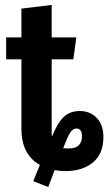

<svg xmlns="http://www.w3.org/2000/svg" viewBox="-20 -681 440 780"><path d="M400 -124Q400 -56 357.5 -21Q315 14 246 14Q222 14 202 10L176 79L115 55L142 -11Q107 -30 87 -66.5Q67 -103 67 -158V-440H5V-529H67V-646L190 -661V-529H290L278 -440H190V-145Q190 -132 191 -126Q213 -181 238.5 -205.5Q264 -230 304 -230Q346 -230 373 -202Q400 -174 400 -124ZM313 -128Q313 -159 290 -159Q276 -159 265 -142Q254 -125 237 -79Q244 -78 260 -78Q313 -78 313 -128Z"/></svg>

Font: Fira Sans Extra Condensed Medium
Style: Regular
Weight: 500
Width: 1
Designer: Carrois Corporate & Edenspiekermann AG
Foundry: Carrois Corporate GbR & Edenspiekermann AG
Version: Version 4.203